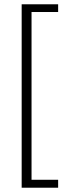

<svg xmlns="http://www.w3.org/2000/svg" viewBox="-20 -730 321 895"><path d="M81 145V-710H251V-674H127V108H251V145Z"/></svg>

Font: Mukta ExtraLight
Style: Regular
Weight: 275
Designer: Girish Dalvi and Yashodeep Gholap
Foundry: Ek Type
Version: Version 2.538;PS 1.002;hotconv 16.6.51;makeotf.lib2.5.65220;